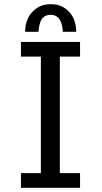

<svg xmlns="http://www.w3.org/2000/svg" viewBox="-20 -901 490 921"><path d="M100.5 -748.5Q100.5 -781.5 112.8 -810.5Q125 -839.5 154 -860.2Q183 -881 224 -881Q265 -881 293.5 -860.2Q322 -839.5 333.8 -810.5Q345.5 -781.5 345.5 -748.5H281Q281 -759.5 279 -771.2Q277 -783 271.5 -797.2Q266 -811.5 253.5 -820.8Q241 -830 223 -830Q204.5 -830 192 -821Q179.5 -812 174.2 -797.2Q169 -782.5 167 -771.2Q165 -760 165 -748.5ZM364 -629.5H267V-70.5H364V0H80.5V-70.5H176V-629.5H80.5V-700H364Z"/></svg>

Font: League Mono Condensed
Style: Regular
Weight: 400
Width: 1
Designer: Tyler Finck
Foundry: The League of Moveable Type / Tyler Finck
Version: Version 2.210